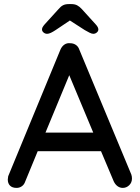

<svg xmlns="http://www.w3.org/2000/svg" viewBox="-20 -914 682 937"><path d="M624 -43Q624 -23 610.5 -10Q597 3 579 3Q565 3 553.5 -5.5Q542 -14 535 -29L473 -176H164L103 -28Q98 -13 86.5 -5Q75 3 61 3Q40 3 29 -8Q18 -19 18 -38Q18 -42 20 -54L275 -672Q282 -688 294.5 -696.5Q307 -705 323 -703Q338 -703 350 -695Q362 -687 367 -672L621 -62Q624 -53 624 -43ZM202 -267H435L318 -547ZM460 -770Q460 -762 452.5 -755.5Q445 -749 435 -749Q428 -749 417 -754.5Q406 -760 394 -767L321 -814L251 -767Q239 -759 228.5 -754Q218 -749 210 -749Q200 -749 192.5 -755.5Q185 -762 185 -770Q185 -776 188 -781.5Q191 -787 197 -794L266 -870Q277 -883 288 -888.5Q299 -894 315 -894H329Q345 -894 356.5 -888Q368 -882 379 -870L448 -794Q460 -781 460 -770Z"/></svg>

Font: Quicksand Medium
Style: Regular
Weight: 500
Designer: Andrew Paglinawan
Foundry: Andrew Paglinawan
Version: Version 3.000